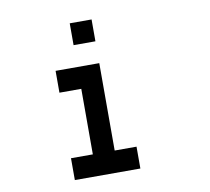

<svg xmlns="http://www.w3.org/2000/svg" viewBox="-92 -978 1183 1082"><g transform="rotate(-10 500.0 -437.5)"><path d="M375 -875H500V-750H375ZM250 -625H500V-125H625V0H250V-125H375V-500H250Z"/></g></svg>

Font: Dogica
Style: Regular
Weight: 400
Monospace: yes
Designer: Roberto Mocci
Version: Version 001.012